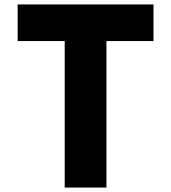

<svg xmlns="http://www.w3.org/2000/svg" viewBox="-20 -845 771 865"><path d="M59.5 -660H271.5V0H459.5V-660H671.5V-825H59.5Z"/></svg>

Font: Hussar
Style: BdSuprExt
Weight: 700
Foundry: Cannot Into Space Fonts
Version: Version 2.00